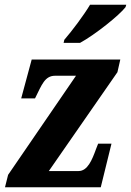

<svg xmlns="http://www.w3.org/2000/svg" viewBox="-20 -786 550 806"><path d="M247 -606H316C380 -641 481 -722 507 -756L510 -766H358C331 -721 283 -657 250 -619ZM1 0H403L448 -183H392L383 -160C367 -116 348 -68 310 -68H185L473 -483L485 -536H113L69 -373H127L129 -377C155 -429 168 -468 211 -468H299L14 -52Z"/></svg>

Font: Noto Serif Condensed Extra
Style: Italic
Weight: 800
Width: 3
Italic angle: -12°
Designer: Monotype Design Team
Foundry: Monotype Imaging Inc.
Version: Version 1.901